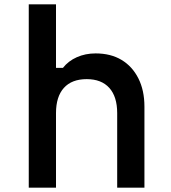

<svg xmlns="http://www.w3.org/2000/svg" viewBox="-20 -868 790 888"><path d="M113 0V-848H239V-554H271Q296 -586 335.5 -603.5Q375 -621 422 -621Q492 -621 542 -591Q592 -561 620 -505.5Q648 -450 648 -375V0H522V-345Q522 -421 485.5 -461.5Q449 -502 381 -502Q312 -502 275.5 -461.5Q239 -421 239 -345V0Z"/></svg>

Font: Martian Mono SemiExpanded Medium
Style: Regular
Weight: 500
Width: 6
Designer: Roman Shamin
Foundry: Evil Martians
Version: Version 1.000